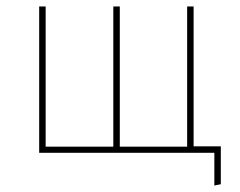

<svg xmlns="http://www.w3.org/2000/svg" viewBox="-20 -472 742 593"><path d="M101 0V-452H121V-19H330V-452H350V-19H558V-452H578V-20H662V97L642 101V0Z"/></svg>

Font: Alegreya Sans SC Thin
Style: Regular
Weight: 100
Designer: Juan Pablo del Peral
Foundry: Huerta Tipografica
Version: Version 2.007